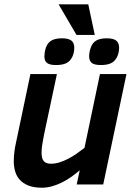

<svg xmlns="http://www.w3.org/2000/svg" viewBox="-20 -856 622 891"><path d="M244.1 -512.2 184.1 -230Q178.7 -203.6 175.8 -183.3Q172.9 -163.1 172.9 -147.9Q172.9 -118.7 183.8 -107.4Q194.8 -96.2 216.8 -96.2Q235.8 -96.2 255.6 -102.3Q275.4 -108.4 295.4 -118.7Q315.4 -128.9 334.7 -142.3Q354 -155.8 372.1 -169.9L443.8 -512.2H566.9L459 0H335.9L350.1 -65.9Q331.1 -49.3 310.1 -34.7Q289.1 -20 266.8 -9Q244.6 2 221.4 8.5Q198.2 15.1 174.8 15.1Q137.2 15.1 112.1 5.1Q86.9 -4.9 71.8 -21.7Q56.6 -38.6 50.3 -60.8Q43.9 -83 43.9 -106.9Q43.9 -129.9 46.9 -152.3Q49.8 -174.8 53.2 -189L121.1 -512.2ZM335 -693.8 252 -835.9H389.6L419.9 -693.8ZM324.7 -634.8Q324.7 -624.5 322.5 -613Q320.3 -601.6 314.9 -590.8Q304.2 -570.3 286.4 -562.3Q268.6 -554.2 240.7 -554.2Q225.1 -554.2 214.6 -556.6Q204.1 -559.1 197.8 -564.2Q191.4 -569.3 188.7 -577.1Q186 -585 186 -595.2Q186 -602.5 187.7 -613.8Q189.5 -625 193.8 -637.2Q202.6 -659.7 220.5 -668.9Q238.3 -678.2 267.6 -678.2Q298.3 -678.2 311.5 -667.5Q324.7 -656.7 324.7 -634.8ZM532.7 -634.8Q532.7 -624.5 530.5 -613Q528.3 -601.6 522.9 -590.8Q512.2 -570.3 494.4 -562.3Q476.6 -554.2 448.7 -554.2Q417 -554.2 405.3 -564.5Q393.6 -574.7 393.6 -595.2Q393.6 -602.5 395.5 -613.8Q397.5 -625 401.9 -637.2Q410.6 -659.7 428.5 -668.9Q446.3 -678.2 475.6 -678.2Q506.3 -678.2 519.5 -667.5Q532.7 -656.7 532.7 -634.8Z"/></svg>

Font: Lorenzo Sans
Style: Bold Italic
Weight: 700
Italic angle: -12°
Foundry: Intel Corporation
Version: Version 1.00; ttfautohint (v1.5)